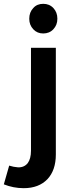

<svg xmlns="http://www.w3.org/2000/svg" viewBox="-81 -785 385 1004"><path d="M13 90C-2 89 -18 86 -33 81L-61 179C-28 192 6 199 43 199C96 199 137 183 167 152C196 121 211 78 211 23V-535H81V3C81 32 75 53 64 68C52 83 35 91 13 90ZM198 -743C184 -758 166 -765 145 -765C124 -765 106 -758 93 -743C79 -728 72 -710 72 -687C72 -665 79 -647 93 -632C107 -617 124 -610 145 -610C166 -610 184 -617 198 -632C212 -647 219 -665 219 -687C219 -710 212 -728 198 -743Z"/></svg>

Font: Argentum Sans Medium
Style: Regular
Weight: 500
Designer: Julieta Ulanovsky
Foundry: Julieta Ulanovsky
Version: Version 5.001;January 29, 2019;FontCreator 11.5.0.2425 64-bi